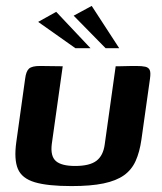

<svg xmlns="http://www.w3.org/2000/svg" viewBox="-20 -623 548 649"><path d="M192 -399 155 -136Q150 -95 169 -78.5Q188 -62 234 -62Q283 -62 306 -79.5Q329 -97 334 -135L371 -399Q372 -399 381.5 -399Q391 -399 404 -399.5Q417 -400 427.5 -400Q438 -400 440 -400Q460 -400 471 -397.5Q482 -395 486 -386.5Q490 -378 487 -357L458 -151Q452 -109 438.5 -79Q425 -49 399 -30.5Q373 -12 330 -3Q287 6 222 6Q141 6 97.5 -7Q54 -20 40.5 -52Q27 -84 35 -142L65 -357Q68 -382 78 -391Q88 -400 115 -400Q135 -400 153.5 -399.5Q172 -399 192 -399ZM235 -460 109 -549 170 -583 286 -460ZM337 -460 229 -570 290 -603 383 -460Z"/></svg>

Font: Genos Thin SemiBold
Style: Italic
Weight: 600
Italic angle: -8°
Version: Version 1.010